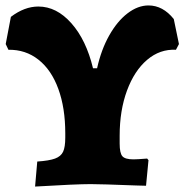

<svg xmlns="http://www.w3.org/2000/svg" viewBox="-20 -677 678 706"><path d="M638 -515 627 -494Q568 -497 521 -457Q474 -417 447 -344Q420 -271 420 -178V-149Q420 -114 430 -102.5Q440 -91 471 -91Q485 -91 521 -94L526 -88L517 6L480 5Q352 0 313 0Q260 0 109 9L117 -83Q161 -86 182.5 -94Q204 -102 212 -119Q220 -136 220 -171V-187Q220 -280 194.5 -350Q169 -420 121.5 -457.5Q74 -495 11 -494L1 -515L20 -615Q70 -653 121 -653Q188 -653 242.5 -591.5Q297 -530 322 -426H337Q352 -494 381.5 -546.5Q411 -599 449 -628Q487 -657 526 -657Q579 -657 619 -607Z"/></svg>

Font: Alegreya SC Black
Style: Regular
Weight: 900
Designer: Juan Pablo del Peral
Foundry: Huerta Tipografica
Version: Version 2.007; ttfautohint (v1.6)